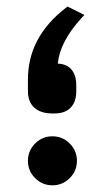

<svg xmlns="http://www.w3.org/2000/svg" viewBox="-20 -554 314 574"><path d="M136.7 -214.8Q101.6 -214.8 82.5 -232.2Q63.5 -249.5 63.5 -281.7V-316.4Q63.5 -443.4 177.2 -530.8L182.1 -534.2L187.5 -531.7L220.7 -515.1L232.4 -509.3L223.6 -500Q158.7 -428.7 152.8 -363.8Q179.7 -362.8 193.8 -345.9Q208 -329.1 208 -299.3V-281.2Q208 -249.5 191.2 -232.2Q174.3 -214.8 143.6 -214.8ZM85 -21.5Q63.5 -43 63.5 -73.2Q63.5 -103.5 85 -125Q106.4 -146.5 136.7 -146.5Q167 -146.5 188.5 -125Q210 -103.5 210 -73.2Q210 -43 188.5 -21.5Q167 0 136.7 0Q106.4 0 85 -21.5Z"/></svg>

Font: Samim WOL
Style: Medium-WOL
Weight: 500
Foundry: DejaVu fonts team - Redesigned by Saber Rastikerdar
Version: Version 4.0.0